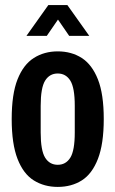

<svg xmlns="http://www.w3.org/2000/svg" viewBox="-20 -723 454 755"><path d="M207 12Q154 12 113 -13.5Q72 -39 49 -98Q26 -157 26 -255Q26 -353 49 -411Q72 -469 113 -495Q154 -521 207 -521Q261 -521 301.5 -495Q342 -469 365 -411Q388 -353 388 -255Q388 -157 365 -98Q342 -39 301.5 -13.5Q261 12 207 12ZM207 -75Q239 -75 256.5 -103Q274 -131 274 -202V-307Q274 -378 256.5 -406Q239 -434 207 -434Q175 -434 157.5 -406Q140 -378 140 -307V-202Q140 -131 157.5 -103Q175 -75 207 -75ZM84 -582 170 -703H245L331 -582H252L208 -646L164 -582Z"/></svg>

Font: Special Gothic Condensed Medium
Style: Regular
Weight: 500
Width: 3
Designer: Alistair McCready
Foundry: Monolith
Version: Version 1.000; ttfautohint (v1.8.4.7-5d5b)